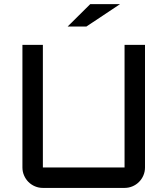

<svg xmlns="http://www.w3.org/2000/svg" viewBox="-20 -920 820 940"><path d="M89.8 -700.2H189.9V-100.1H589.8V-700.2H689.9V-100.1Q689.9 -79.6 682.1 -61.3Q674.3 -43 660.6 -29.3Q647 -15.6 628.7 -7.8Q610.4 0 589.8 0H189.9Q169.4 0 151.1 -7.8Q132.8 -15.6 119.1 -29.3Q105.5 -43 97.7 -61.3Q89.8 -79.6 89.8 -100.1ZM421.9 -899.9H567.9L402.8 -790H311Z"/></svg>

Font: Aldrich
Style: Regular
Weight: 400
Designer: Matthew Desmond
Foundry: Matthew Desmond
Version: Version 1.001 2011